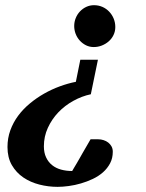

<svg xmlns="http://www.w3.org/2000/svg" viewBox="-20 -520 562 739"><path d="M414.1 64Q414.1 88.9 403.8 108.4Q393.6 127.9 376.5 143.1Q359.4 158.2 337.2 168.7Q314.9 179.2 291.5 186Q268.1 192.9 244.6 196Q221.2 199.2 201.7 199.2Q166 199.2 131.6 190.4Q97.2 181.6 69.8 163.1Q42.5 144.5 25.6 115.5Q8.8 86.4 8.8 45.9Q8.8 11.7 19.8 -18.6Q30.8 -48.8 50 -74.7Q69.3 -100.6 95 -121.8Q120.6 -143.1 149.9 -159.7Q179.2 -176.3 210.4 -187.7Q241.7 -199.2 272 -205.1L289.1 -290H356.9L329.6 -157.2Q294.9 -149.9 262.2 -131.8Q229.5 -113.8 204.3 -87.4Q179.2 -61 164.1 -27.8Q148.9 5.4 148.9 43Q148.9 67.9 157.5 85.9Q166 104 180.7 115.7Q195.3 127.4 215.1 132.8Q234.9 138.2 257.8 138.2Q260.3 133.8 264.6 126.5Q269 119.1 274.7 109.6Q280.3 100.1 286.4 89.4Q292.5 78.6 298.3 68.4Q312.5 43.9 328.6 16.1H357.9Q368.2 16.1 378.4 19.3Q388.7 22.5 396.5 28.6Q404.3 34.7 409.2 43.5Q414.1 52.2 414.1 64ZM423.8 -416Q423.8 -399.4 417 -385.3Q410.2 -371.1 398.4 -360.8Q386.7 -350.6 371.8 -344.7Q356.9 -338.9 340.8 -338.9Q324.7 -338.9 311 -345.7Q297.4 -352.5 287.1 -363.8Q276.9 -375 271.2 -389.6Q265.6 -404.3 265.6 -419.9Q265.6 -436 271.5 -450.4Q277.3 -464.8 287.6 -475.8Q297.9 -486.8 311.8 -493.4Q325.7 -500 341.8 -500Q359.4 -500 374.3 -493.4Q389.2 -486.8 400.1 -475.3Q411.1 -463.9 417.5 -448.5Q423.8 -433.1 423.8 -416Z"/></svg>

Font: Charis SIL
Style: Bold Italic
Weight: 700
Italic angle: -11°
Foundry: SIL International
Version: Version 4.112